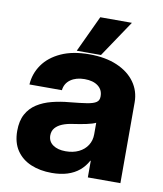

<svg xmlns="http://www.w3.org/2000/svg" viewBox="-80 -754 700 827"><g transform="rotate(10 270.5 -340.5)"><path d="M201.8 8Q150.2 8 110.3 -8.9Q70.3 -25.8 47.4 -59.7Q24.4 -93.7 24.4 -144.9Q24.4 -188.8 40.4 -218.1Q56.4 -247.4 84.3 -265.3Q112.2 -283.2 148.6 -292.5Q185.1 -301.9 225.4 -305.3Q272.4 -309.8 300.2 -314.2Q328.1 -318.7 340.2 -327.1Q352.3 -335.4 352.3 -351.8V-354.1Q352.3 -382 330.8 -398.3Q309.3 -414.6 272.1 -414.6Q234.8 -414.6 210.7 -397.5Q186.7 -380.3 183.6 -350.6H41.6Q44.6 -398.8 72.1 -437.9Q99.5 -477 150.3 -500.2Q201.1 -523.4 273.8 -523.4Q344.1 -523.4 395.2 -501.5Q446.3 -479.5 473.7 -441.1Q501.2 -402.7 501.2 -353.5V0H358.8V-72.7H356.8Q342.9 -46.8 321.3 -28.8Q299.7 -10.8 269.9 -1.4Q240.1 8 201.8 8ZM244.5 -94.3Q277.4 -94.3 302 -106.3Q326.6 -118.3 340 -139.4Q353.5 -160.4 353.5 -187.7V-238.1Q341 -231.6 314.2 -225.9Q287.3 -220.1 253.1 -215.2Q229.2 -211.9 209.9 -204Q190.6 -196.1 179.3 -182.9Q168 -169.6 168 -150Q168.2 -123.8 189 -109.1Q209.9 -94.3 244.5 -94.3ZM217 -529.1 291.8 -688.7H430.1L323 -529.1Z"/></g></svg>

Font: Inter Display V
Style: Regular
Weight: 400
Designer: Rasmus Andersson
Foundry: rsms
Version: Version 3.015;git-src